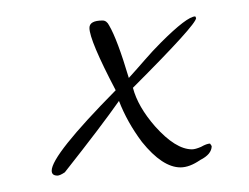

<svg xmlns="http://www.w3.org/2000/svg" viewBox="-20 -258 304 234"><path d="M50 -44Q43 -44 43 -50Q43 -69 121 -148Q89 -209 89 -224Q89 -233 105 -233Q110 -233 113 -227Q123 -210 137 -163Q147 -174 156.5 -185Q166 -196 176 -206Q208 -238 218 -238L219 -236Q219 -228 142 -151Q148 -128 169 -104Q194 -76 214 -76Q218 -76 225 -79Q232 -83 236 -83L238 -80Q238 -70 224 -63Q211 -54 200 -54Q178 -54 153 -85Q144 -97 137 -109.5Q130 -122 125 -135Q104 -105 59 -48Q53 -44 50 -44Z"/></svg>

Font: Ruthie
Style: Regular
Weight: 400
Designer: Robert E. Leuschke
Foundry: Robert E. Leuschke
Version: Version 1.012